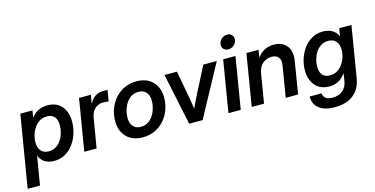

<svg xmlns="http://www.w3.org/2000/svg" viewBox="-110 -1190 3618 1854"><g transform="rotate(-15 1698.5 -262.5)"><path d="M-22 204.1 97.2 -515.6H218.3L207 -444.8H207.5Q237.8 -488.3 280.8 -507.1Q323.7 -525.9 371.1 -525.9Q459.5 -525.9 510 -467.5Q560.5 -409.2 560.5 -313.5Q560.5 -253.9 542.5 -196Q524.4 -138.2 490.2 -91.6Q456.1 -44.9 407 -17.3Q357.9 10.3 295.4 10.3Q242.7 10.3 204.3 -13.4Q166 -37.1 148.9 -82H148.4L101.1 204.1ZM269.5 -92.8Q323.7 -92.8 361.1 -125.5Q398.4 -158.2 417.7 -208.5Q437 -258.8 437 -311Q437 -366.7 410.6 -395.3Q384.3 -423.8 338.4 -423.8Q284.2 -423.8 245.6 -391.4Q207 -358.9 186.5 -309.6Q166 -260.3 166 -209.5Q166 -154.8 193.4 -123.8Q220.7 -92.8 269.5 -92.8Z M598.6 0 684.1 -515.6H802.7L788.6 -430.2H790Q811.5 -474.1 845.7 -497.3Q879.9 -520.5 930.2 -520.5Q942.4 -520.5 952.4 -519.8Q962.4 -519 969.7 -518.6L951.7 -409.2Q944.8 -410.2 928.5 -411.6Q912.1 -413.1 894 -413.1Q850.1 -413.1 815.2 -382.8Q780.3 -352.5 770.5 -292L721.7 0Z M1183.1 11.7Q1081.1 11.7 1022 -48.3Q962.9 -108.4 962.9 -207.5Q962.9 -271.5 984.1 -329.1Q1005.4 -386.7 1044.7 -431.4Q1084 -476.1 1138.4 -501.7Q1192.9 -527.3 1258.8 -527.3Q1361.3 -527.3 1420.2 -466.8Q1479 -406.2 1479 -307.1Q1479 -244.1 1458.3 -186.8Q1437.5 -129.4 1398.4 -84.7Q1359.4 -40 1304.9 -14.2Q1250.5 11.7 1183.1 11.7ZM1189.5 -91.3Q1243.7 -91.3 1280.8 -124.3Q1317.9 -157.2 1336.9 -207.3Q1356 -257.3 1356 -308.6Q1356 -363.8 1328.1 -394Q1300.3 -424.3 1252.4 -424.3Q1199.2 -424.3 1162.1 -391.6Q1125 -358.9 1105.7 -308.8Q1086.4 -258.8 1086.4 -205.6Q1086.4 -151.4 1114 -121.3Q1141.6 -91.3 1189.5 -91.3Z M1647 0 1538.6 -515.6H1663.1L1712.4 -247.1Q1717.8 -217.3 1722.2 -187.3Q1726.6 -157.2 1731 -127.4Q1745.1 -157.2 1759.8 -187.3Q1774.4 -217.3 1789.1 -247.1L1926.3 -515.6H2061L1781.7 0Z M2039.6 0 2125 -515.6H2248L2162.6 0ZM2199.2 -595.2Q2168.9 -595.2 2151.4 -615.7Q2133.8 -636.2 2138.7 -666Q2143.6 -695.3 2168 -715.8Q2192.4 -736.3 2222.7 -736.3Q2252.4 -736.3 2270.3 -715.8Q2288.1 -695.3 2283.2 -666Q2278.3 -636.2 2253.9 -615.7Q2229.5 -595.2 2199.2 -595.2Z M2442.9 -287.6 2395.5 0H2272.5L2357.4 -515.6H2478.5L2466.3 -441.9Q2531.7 -525.9 2631.8 -525.9Q2715.3 -525.9 2760 -471.7Q2804.7 -417.5 2788.1 -317.9L2735.8 0H2612.3L2663.1 -306.6Q2672.4 -363.8 2650.4 -390.9Q2628.4 -418 2581.5 -418Q2530.3 -418 2492.2 -385.7Q2454.1 -353.5 2442.9 -287.6Z M3050.3 210.9Q2946.8 210.9 2891.8 167Q2836.9 123 2838.9 47.9H2957Q2963.9 115.7 3052.2 115.7Q3112.8 115.7 3152.6 82.5Q3192.4 49.3 3201.7 -9.8L3212.9 -84.5H3212.4Q3180.2 -39.1 3139.9 -17.8Q3099.6 3.4 3049.8 3.4Q2960.4 3.4 2909.9 -54.4Q2859.4 -112.3 2859.4 -206.1Q2859.4 -266.1 2877.9 -323Q2896.5 -379.9 2930.9 -425.8Q2965.3 -471.7 3013.9 -498.8Q3062.5 -525.9 3123 -525.9Q3175.8 -525.9 3214.8 -503.7Q3253.9 -481.4 3272 -437H3272.5L3285.2 -515.6H3407.2L3323.7 -9.3Q3310.5 70.8 3271.7 119.1Q3232.9 167.5 3175.5 189.2Q3118.2 210.9 3050.3 210.9ZM3082 -98.1Q3134.8 -98.1 3173.3 -129.6Q3211.9 -161.1 3232.9 -209.5Q3253.9 -257.8 3253.9 -309.6Q3253.9 -363.3 3226.3 -394.3Q3198.7 -425.3 3149.9 -425.3Q3096.7 -425.3 3059.3 -393.1Q3022 -360.8 3002.7 -311.3Q2983.4 -261.7 2983.4 -209.5Q2983.4 -154.8 3009.5 -126.5Q3035.6 -98.1 3082 -98.1Z"/></g></svg>

Font: Inter Display SemiBold
Style: Italic
Weight: 600
Italic angle: -9.39999°
Designer: Rasmus Andersson
Foundry: rsms
Version: Version 4.000;git-a52131595